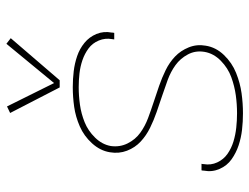

<svg xmlns="http://www.w3.org/2000/svg" viewBox="-112 -680 799 616"><g transform="rotate(-90 288.0 -371.5)"><path d="M233 8Q265 8 297.5 3.5Q330 -1 362.5 -14Q395 -27 420 -53Q445 -79 450 -112Q455 -140 444.5 -166Q434 -192 415 -210Q396 -228 371.5 -240Q347 -252 321 -261Q295 -270 269 -278.5Q243 -287 217.5 -296.5Q192 -306 170.5 -321.5Q149 -337 136.5 -362Q124 -387 128 -416Q133 -444 155 -466.5Q177 -489 204.5 -500Q232 -511 260.5 -515Q289 -519 317 -519Q339 -519 361 -516.5Q383 -514 403.5 -507Q424 -500 441 -487.5Q458 -475 466.5 -454.5Q475 -434 471 -412Q471 -409 470 -405H491Q492 -409 492 -413Q497 -439 487.5 -462Q478 -485 459 -500.5Q440 -516 416.5 -524Q393 -532 368 -535Q343 -538 317 -538Q285 -538 253.5 -533.5Q222 -529 191 -515.5Q160 -502 136.5 -476Q113 -450 108 -419Q103 -390 113 -364Q123 -338 142.5 -320Q162 -302 186.5 -290Q211 -278 237 -269Q263 -260 288.5 -251.5Q314 -243 340 -233.5Q366 -224 387.5 -208.5Q409 -193 422 -168.5Q435 -144 430 -115Q425 -86 401.5 -63Q378 -40 349 -29.5Q320 -19 291 -15Q262 -11 233 -11Q210 -11 187 -13.5Q164 -16 142.5 -22.5Q121 -29 103 -41.5Q85 -54 75.5 -74.5Q66 -95 70 -118Q70 -122 71 -125H50Q49 -121 49 -117Q44 -91 54.5 -67Q65 -43 85.5 -28.5Q106 -14 130 -6Q154 2 180 5Q206 8 233 8ZM316 -580H339L474 -737L456 -751L330 -598L255 -749L234 -739Z"/></g></svg>

Font: Iosevka Sparkle Thin
Style: Italic
Weight: 100
Italic angle: -9°
Designer: Belleve Invis
Foundry: Belleve Invis
Version: Version 4.5.0; ttfautohint (v1.8.3)